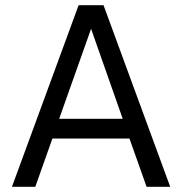

<svg xmlns="http://www.w3.org/2000/svg" viewBox="-20 -720 702 740"><path d="M636 0H545L479 -186H182L116 0H26L283 -700H379ZM453 -262 331 -609 208 -262Z"/></svg>

Font: NT Somic
Style: Regular
Weight: 400
Designer: Ravid Balaliev — lead type designer, mastering
Michael Voronin — secret advisor, marketing
Ivan Kovalenko — best boy
Foundry: NT Type
Version: Version 0.7